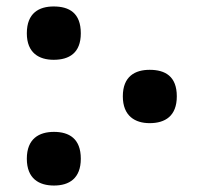

<svg xmlns="http://www.w3.org/2000/svg" viewBox="-20 -565 628 594"><path d="M146 -380C194 -380 230 -401 230 -462C230 -525 194 -545 146 -545C101 -545 63 -525 63 -462C63 -401 101 -380 146 -380ZM443 -184C491 -184 527 -206 527 -267C527 -329 491 -349 443 -349C398 -349 360 -329 360 -267C360 -206 398 -184 443 -184ZM147 9C194 9 230 -13 230 -74C230 -136 194 -157 147 -157C101 -157 63 -136 63 -74C63 -12 101 9 147 9Z"/></svg>

Font: Noto Serif Georgian SemiCondensed ExtraBold
Style: Regular
Weight: 800
Width: 4
Designer: Monotype Design Team, Akaki Razmadze
Foundry: Google LLC
Version: Version 2.003